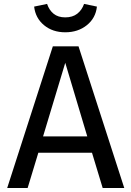

<svg xmlns="http://www.w3.org/2000/svg" viewBox="-20 -938 655 958"><path d="M439 -175.9H171.3L117.9 0H15.9L243.6 -706.7H371.8L600 0H492.3ZM194.9 -257.4H415.4L305.6 -624.6ZM305.6 -776.9Q242.6 -776.9 199.7 -812.3Q156.9 -847.7 150.3 -905.1L214.9 -918.5Q225.1 -887.7 247.4 -869.5Q269.7 -851.3 305.6 -851.3Q342.1 -851.3 365.4 -869.5Q388.7 -887.7 399.5 -918.5L463.6 -905.1Q457.4 -847.7 413.3 -812.3Q369.2 -776.9 305.6 -776.9Z"/></svg>

Font: Fira Code Retina
Style: Regular
Weight: 450
Monospace: yes
Designer: Carrois Corporate, Edenspiekermann AG, Nikita Prokopov
Foundry: Carrois Corporate, Edenspiekermann AG, Nikita Prokopov
Version: Version 6.002